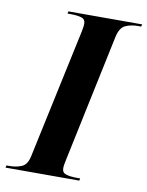

<svg xmlns="http://www.w3.org/2000/svg" viewBox="-113 -773 639 832"><g transform="rotate(10 207.0 -357.0)"><path d="M-31 0 -28 -10H-14Q15 -10 38.5 -20Q62 -30 70 -67L192 -637Q195 -651 196 -659.5Q197 -668 197 -673Q197 -693 179 -698.5Q161 -704 132 -704H118L120 -714H445L442 -704H428Q397 -704 373 -693Q349 -682 340 -640L223 -85Q220 -71 218 -60Q216 -49 216 -41Q216 -21 234.5 -15.5Q253 -10 282 -10H296L294 0Z"/></g></svg>

Font: Noto Serif Display SemiCondensed
Style: Bold Italic
Weight: 700
Width: 4
Italic angle: -12°
Designer: Monotype Design Team
Foundry: Monotype Imaging Inc.
Version: Version 2.009